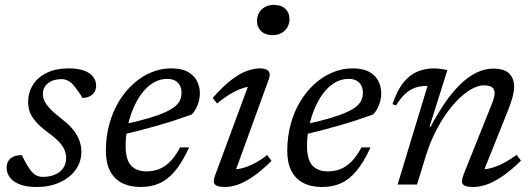

<svg xmlns="http://www.w3.org/2000/svg" viewBox="-20 -738 2130 768"><path d="M67.5 -117.5Q74 -104.5 80.2 -92Q86.5 -79.5 99 -61.5Q111.5 -43.5 124 -37Q136.5 -30.5 151.5 -30.5Q177.5 -30.5 198.5 -39Q219.5 -47.5 232 -64.5Q244.5 -81.5 244.5 -105.5Q244.5 -122 238.5 -137.2Q232.5 -152.5 216.5 -170Q200.5 -187.5 170 -209.5Q140 -232 123 -251.8Q106 -271.5 99.2 -290.2Q92.5 -309 92.5 -329Q92.5 -368 111.8 -398.8Q131 -429.5 167.5 -447Q204 -464.5 255 -464.5Q291.5 -464.5 315.8 -455.8Q340 -447 352.2 -431.5Q364.5 -416 364.5 -395Q364.5 -381 357.8 -370Q351 -359 338.8 -352.8Q326.5 -346.5 309.5 -346.5Q304 -357 297 -367Q290 -377 278 -392.5Q266.5 -407.5 253.2 -414.5Q240 -421.5 226 -421.5Q193 -421.5 172.2 -405.2Q151.5 -389 151.5 -361Q151.5 -348 157.8 -334.2Q164 -320.5 180.2 -303.2Q196.5 -286 227 -262Q258 -238.5 274.8 -216.2Q291.5 -194 298.5 -173.2Q305.5 -152.5 305.5 -131.5Q305.5 -90 282 -58Q258.5 -26 218.2 -8Q178 10 127 10Q85 10 58.2 -0.8Q31.5 -11.5 19 -29Q6.5 -46.5 6.5 -66.5Q6.5 -81.5 12.8 -93Q19 -104.5 32.8 -111Q46.5 -117.5 67.5 -117.5Z M649 -422.5Q618.5 -422.5 592.8 -406.8Q567 -391 546.8 -363.8Q526.5 -336.5 512.2 -302Q498 -267.5 490.2 -229.8Q482.5 -192 482.5 -156Q482.5 -98.5 504.5 -75.5Q526.5 -52.5 566 -52.5Q592 -52.5 615.2 -61.2Q638.5 -70 659.8 -91Q681 -112 700.5 -148.5H736.5Q709 -88 679.8 -53.5Q650.5 -19 617.2 -4.5Q584 10 543.5 10Q499 10 467.8 -6.2Q436.5 -22.5 420 -54.5Q403.5 -86.5 403.5 -134.5Q403.5 -190.5 417 -240.5Q430.5 -290.5 455 -331.2Q479.5 -372 512.5 -402Q545.5 -432 584.2 -448.2Q623 -464.5 665 -464.5Q706 -464.5 731 -450.8Q756 -437 767.8 -414.2Q779.5 -391.5 779.5 -364.5Q779.5 -341.5 770.5 -318.2Q761.5 -295 747.5 -280.5Q713.5 -268 679.2 -256.8Q645 -245.5 610.5 -235.8Q576 -226 542 -217Q508 -208 475.5 -200.5L477.5 -241Q537.5 -254 578.5 -266.5Q619.5 -279 644.8 -291Q670 -303 683.2 -315Q696.5 -327 701.2 -340Q706 -353 706 -367Q706 -384 699.5 -396.2Q693 -408.5 680.5 -415.5Q668 -422.5 649 -422.5Z M840 -35.5 978.5 -410 994.5 -392.5Q976.5 -393.5 953 -386Q929.5 -378.5 903 -363Q876.5 -347.5 848.5 -324L830.5 -346Q874 -395 908.2 -420.5Q942.5 -446 970 -455.2Q997.5 -464.5 1019.5 -464.5Q1044 -464.5 1053.8 -453.8Q1063.5 -443 1054.5 -419L916 -38L904 -61Q923 -59 946.8 -64.8Q970.5 -70.5 996.8 -84Q1023 -97.5 1049 -118L1066 -94.5Q1025 -54 991.5 -31.2Q958 -8.5 930.8 0.8Q903.5 10 880 10Q849.5 10 840 0Q830.5 -10 840 -35.5ZM1008 -653.5Q1008 -672 1016.2 -686.8Q1024.5 -701.5 1039.8 -710Q1055 -718.5 1076 -718.5Q1105 -718.5 1121.5 -702.5Q1138 -686.5 1138 -662.5Q1138 -644 1129.8 -629.2Q1121.5 -614.5 1106.2 -606Q1091 -597.5 1070 -597.5Q1041 -597.5 1024.5 -613.5Q1008 -629.5 1008 -653.5Z M1374.5 -422.5Q1344 -422.5 1318.2 -406.8Q1292.5 -391 1272.2 -363.8Q1252 -336.5 1237.8 -302Q1223.5 -267.5 1215.8 -229.8Q1208 -192 1208 -156Q1208 -98.5 1230 -75.5Q1252 -52.5 1291.5 -52.5Q1317.5 -52.5 1340.8 -61.2Q1364 -70 1385.2 -91Q1406.5 -112 1426 -148.5H1462Q1434.5 -88 1405.2 -53.5Q1376 -19 1342.8 -4.5Q1309.5 10 1269 10Q1224.5 10 1193.2 -6.2Q1162 -22.5 1145.5 -54.5Q1129 -86.5 1129 -134.5Q1129 -190.5 1142.5 -240.5Q1156 -290.5 1180.5 -331.2Q1205 -372 1238 -402Q1271 -432 1309.8 -448.2Q1348.5 -464.5 1390.5 -464.5Q1431.5 -464.5 1456.5 -450.8Q1481.5 -437 1493.2 -414.2Q1505 -391.5 1505 -364.5Q1505 -341.5 1496 -318.2Q1487 -295 1473 -280.5Q1439 -268 1404.8 -256.8Q1370.5 -245.5 1336 -235.8Q1301.5 -226 1267.5 -217Q1233.5 -208 1201 -200.5L1203 -241Q1263 -254 1304 -266.5Q1345 -279 1370.2 -291Q1395.5 -303 1408.8 -315Q1422 -327 1426.8 -340Q1431.5 -353 1431.5 -367Q1431.5 -384 1425 -396.2Q1418.5 -408.5 1406 -415.5Q1393.5 -422.5 1374.5 -422.5Z M1564 -316 1550 -321.5Q1569 -377.5 1594.2 -408.5Q1619.5 -439.5 1650.5 -452Q1681.5 -464.5 1716.5 -464.5Q1725.5 -464.5 1734.2 -463.5Q1743 -462.5 1751.8 -461Q1760.5 -459.5 1769.5 -457.5L1698 -231H1702.5Q1731 -285 1760.8 -328Q1790.5 -371 1821.8 -401.2Q1853 -431.5 1886 -447.5Q1919 -463.5 1953 -463.5Q1998.5 -463.5 2017.5 -443.2Q2036.5 -423 2036.5 -391.5Q2036.5 -374 2030.8 -351.8Q2025 -329.5 2013 -299L1908.5 -38L1905.5 -60.5Q1924.5 -60 1947.2 -66.5Q1970 -73 1995.2 -86.2Q2020.5 -99.5 2046.5 -118.5L2064 -95.5Q2022.5 -55 1988 -31.8Q1953.5 -8.5 1925 0.8Q1896.5 10 1872.5 10Q1840 10 1831.5 -1Q1823 -12 1835.5 -43L1945.5 -317.5Q1952 -333.5 1955.2 -345.2Q1958.5 -357 1958.5 -366.5Q1958.5 -380 1949 -388.2Q1939.5 -396.5 1916.5 -396.5Q1887.5 -396.5 1854.5 -374.8Q1821.5 -353 1789.2 -314.8Q1757 -276.5 1729.8 -226Q1702.5 -175.5 1684.5 -118L1648 0H1570.5L1690 -394Q1688.5 -394 1686.8 -394Q1685 -394 1683.5 -394Q1660.5 -394 1640.2 -387Q1620 -380 1601.2 -363Q1582.5 -346 1564 -316Z"/></svg>

Font: Newsreader 14pt
Style: Italic
Weight: 400
Italic angle: -17°
Designer: Hugues Gentile
Foundry: Production Type
Version: Version 1.003